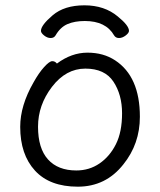

<svg xmlns="http://www.w3.org/2000/svg" viewBox="-20 -684 602 722"><path d="M134 -568Q134 -589 178 -626.5Q222 -664 297.5 -664Q373 -664 423 -622Q465 -588 465 -568Q465 -560 452.5 -550.5Q440 -541 427.5 -541Q415 -541 409 -551Q378 -605 299 -605Q261 -605 234 -593.5Q207 -582 189 -551Q183 -541 170.5 -541Q158 -541 146 -550.5Q134 -560 134 -568ZM194 -445Q249 -486 309 -486Q369 -486 413 -457Q506 -396 506 -245Q506 -143 444 -66Q378 18 272.5 18Q167 18 111.5 -42.5Q56 -103 56 -207Q56 -287 106 -374Q126 -410 146 -432Q166 -454 176.5 -454Q187 -454 194 -445ZM267 -43Q316 -43 354.5 -69.5Q393 -96 416 -142Q439 -188 439 -258Q439 -328 406.5 -377Q374 -426 301 -426Q228 -426 175.5 -357.5Q123 -289 123 -207.5Q123 -126 160.5 -84.5Q198 -43 267 -43Z"/></svg>

Font: LXGW Bright GB
Style: Regular
Weight: 400
Designer: Christian Thalmann (Catharsis Fonts)
Foundry: LXGW / Christian Thalmann (Catharsis Fonts) / Fontworks Inc.
Version: Version 5.510